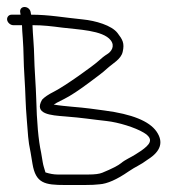

<svg xmlns="http://www.w3.org/2000/svg" viewBox="-48 -523 548 549"><path d="M44.9 -451C75.5 -451 98.2 -448.1 130.1 -444C173.6 -438.4 246.2 -436.9 268.6 -407.8C281.7 -390.8 269.8 -375 258.9 -368.4C250.9 -363.5 241.9 -356.4 232 -347.3C218.9 -335.2 137.5 -276.6 106.6 -261.1C90.5 -253 79.1 -245.3 72.4 -238C48.2 -196.6 96.8 -193.3 138.2 -190.1C189.8 -186.1 211.3 -181.9 256.6 -177C291.4 -173.1 338.2 -158.6 363 -143.7C394.9 -124.5 379.2 -108.8 355.7 -92L339.4 -81.5C326 -72.8 310.1 -66.6 298.6 -56.8C290.3 -49.8 272.2 -40.5 244.2 -29C236.1 -25.7 223 -24 205 -24H116.5C106.2 -24 94.7 -26 82 -30C79 -41 76 -48 74.2 -59L69.5 -87C61.8 -122.1 57.2 -174.1 55.5 -243C54.9 -271.2 50.1 -332.8 49.8 -361.5C49.5 -388.9 45.7 -425.5 44.9 -451ZM9.7 -488 10.9 -481H-15.1C-23 -481 -28.9 -473.9 -27.6 -466C-26.3 -458.1 -18 -451 -10.1 -451H14.9C15.1 -441.7 15.8 -429.3 17.1 -414C20.1 -375.8 18.9 -346.4 21.9 -304C25.3 -254.1 24.5 -226.8 28.7 -179.7C32.3 -139.6 31.6 -123.6 39.5 -87L44.9 -54.5C54.2 0.9 79.4 6 138 6H194C212 6 226.2 5.3 236.7 4C258.7 2.5 286.3 -9.7 319.7 -32.8C340.6 -47.2 352.5 -50.3 374.8 -67C412 -90.5 420.2 -117.1 399.5 -147C378.7 -176.8 329.2 -196.8 251 -207C235.7 -209 222.1 -210.8 210.1 -212.5C181 -216.6 136.1 -218.6 105.7 -224C108 -226 118 -231.3 135.5 -240C153.1 -248.7 177.9 -265 209.9 -289L235.2 -308C243.2 -314 250.7 -320.2 257.6 -326.5C274.9 -342.3 297.6 -353.1 302.7 -374.3C308.8 -399.7 302.2 -410.1 288.1 -428.5C271.3 -450.5 225.2 -463.9 188.4 -467.5C134.5 -472.8 92.8 -481 40.9 -481L39.7 -488C38.3 -496.8 30.7 -503 22.2 -503C13.8 -503 8.3 -496.8 9.7 -488Z"/></svg>

Font: MewTooHand
Style: Lta
Weight: 400
Designer: Mew Too, Robert Jablonski
Version: Version 0.77